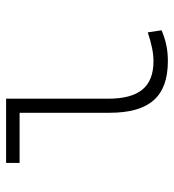

<svg xmlns="http://www.w3.org/2000/svg" viewBox="10 -568 567 626"><g transform="rotate(-90 293.0 -254.5)"><path d="M407.2 9.8C443.4 9.8 473.1 3.9 507.8 -10.7L501 -55.7C462.4 -43 433.6 -37.1 407.2 -37.1C323.2 -37.1 284.7 -84 284.7 -185.5V-517.6H75.2V-473.6H238.8V-180.7C238.8 -50.3 291.5 9.8 407.2 9.8Z"/></g></svg>

Font: Cascadia Mono PL ExtraLight
Style: Regular
Weight: 200
Monospace: yes
Designer: Aaron Bell
Foundry: Saja Typeworks
Version: Version 2404.023